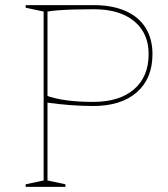

<svg xmlns="http://www.w3.org/2000/svg" viewBox="-20 -728 654 748"><path d="M345 -708Q417 -708 468.5 -685.5Q520 -663 547 -620Q574 -577 574 -517Q574 -422 513 -368.5Q452 -315 343 -315Q302 -315 254 -318.5Q206 -322 159 -329V-356Q227 -331 343 -331Q445 -331 502 -380Q559 -429 559 -517Q559 -572 533.5 -611Q508 -650 460.5 -671Q413 -692 345 -692Q304 -692 269.5 -691Q235 -690 208.5 -688Q182 -686 165 -683V-25L235 -10V0H80V-10L150 -25V-683L80 -698V-708Z"/></svg>

Font: Kalnia Thin Thin
Style: Regular
Weight: 250
Version: Version 1.105